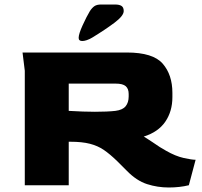

<svg xmlns="http://www.w3.org/2000/svg" viewBox="-20 -822 898 852"><path d="M543 -64 501 -106Q468 -138 441 -156.5Q414 -175 379 -184Q344 -193 293 -193H285V0H90V-508L80 -589H543Q659 -589 702 -539.5Q745 -490 745 -410V-391Q745 -328 713.5 -282Q682 -236 618 -216Q630 -209 639.5 -202.5Q649 -196 657 -191Q691 -167 717 -153Q759 -129 795 -121Q831 -113 848 -113L818 0Q777 10 729 10Q679 10 632.5 -5Q586 -20 543 -64ZM492 -330Q524 -334 537.5 -350.5Q551 -367 551 -394V-405Q551 -428 538 -439.5Q525 -451 493 -451H285V-330Q351 -326 401 -326Q457 -326 492 -330ZM379 -773Q389 -788 399.5 -795Q410 -802 429 -802H490Q510 -802 519.5 -795.5Q529 -789 529 -773Q529 -752 488.5 -721.5Q448 -691 389 -655Q363 -640 345 -640Q329 -640 329 -654Q329 -671 346.5 -709.5Q364 -748 379 -773Z"/></svg>

Font: Gold Bold
Style: Regular
Weight: 400
Designer: jaiki
Version: Version 1.000